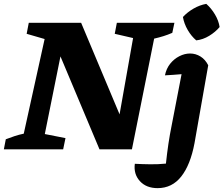

<svg xmlns="http://www.w3.org/2000/svg" viewBox="-46 -773 1157 994"><path d="M559 -655H857L846 -603Q823 -593 800.5 -586Q778 -579 752 -573L637 0H469L267 -481L186 -79L293 -58L281 0H-26L-16 -52Q7 -61 30 -68.5Q53 -76 77 -81L185 -571L92 -598L103 -655H374L573 -181L643 -576L548 -598ZM1032 -435 961 -32Q940 80 892.5 140.5Q845 201 770 201Q711 201 678 164.5Q645 128 652 75Q691 77 732 77.5Q773 78 813 74Q819 18 826 -29Q833 -76 842 -120L894 -389Q871 -387 850 -385.5Q829 -384 808 -383Q815 -418 835 -443Q855 -468 882.5 -482Q910 -496 938 -496Q967 -496 992 -480.5Q1017 -465 1032 -435ZM1022 -753Q1048 -730 1067 -698Q1086 -666 1091 -633Q1069 -607 1037 -587.5Q1005 -568 970 -564Q945 -585 926 -617.5Q907 -650 901 -685Q924 -710 956 -728.5Q988 -747 1022 -753Z"/></svg>

Font: Piazzolla SC
Style: Bold Italic
Weight: 700
Italic angle: -11.3°
Designer: Juan Pablo del Peral
Foundry: Huerta Tipografica
Version: Version 1.330